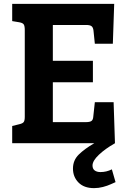

<svg xmlns="http://www.w3.org/2000/svg" viewBox="-20 -740 654 992"><path d="M574 0H43V-89L79 -98Q97 -102 102.5 -109.5Q108 -117 108 -136V-585Q108 -606 102.5 -614Q97 -622 79 -625L43 -631V-720H570L563 -514H470L463 -582Q461 -599 452.5 -605Q444 -611 425 -611H253V-426H460V-315H253V-109H424Q444 -109 452.5 -115Q461 -121 462 -138L470 -212H567ZM357 131Q357 88 387 58.5Q417 29 467 0H574Q523 29 490.5 60Q458 91 458 115Q458 132 469 140.5Q480 149 499 149Q530 149 558 135L577 201Q572 203 553.5 211.5Q535 220 512 226Q489 232 466 232Q414 232 385.5 203Q357 174 357 131Z"/></svg>

Font: Enriqueta
Style: Bold
Weight: 700
Designer: Viviana Monsalve, Gustavo Ibarra
Foundry: 72Puntos
Version: Version 2.000